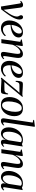

<svg xmlns="http://www.w3.org/2000/svg" viewBox="1881 -2740 870 4676"><g transform="rotate(90 2316.0 -402.0)"><path d="M64.5 -438Q61.5 -457.5 56.2 -465.8Q51 -474 40.5 -474Q31.5 -474 23.5 -469.2Q15.5 -464.5 7.5 -457.5L-1.5 -477Q7.5 -487.5 22.8 -499.5Q38 -511.5 57.8 -520Q77.5 -528.5 98.5 -528.5Q121.5 -528.5 135 -519.2Q148.5 -510 155.2 -493Q162 -476 164.5 -453L202.5 -164.5L219 -34.5L193.5 -22.5L271 -134Q313.5 -194.5 337 -239.2Q360.5 -284 370.2 -318Q380 -352 380.5 -379.5Q381 -402.5 372.8 -418.5Q364.5 -434.5 356.5 -449Q348.5 -463.5 348.5 -481Q348.5 -502.5 362.2 -515.5Q376 -528.5 394 -528.5Q415 -528.5 428.2 -516.8Q441.5 -505 447.8 -485.2Q454 -465.5 454 -441.5Q454 -403.5 437.8 -356Q421.5 -308.5 386.2 -249Q351 -189.5 294.5 -114L206.5 4L137 10L111.5 -147.5Z M857 -87Q841.5 -65.5 813 -43Q784.5 -20.5 746 -5Q707.5 10.5 662 10.5Q615 10.5 580 -5.5Q545 -21.5 522 -49.2Q499 -77 487.5 -113.8Q476 -150.5 476 -192.5Q476.5 -259.5 497.8 -319.8Q519 -380 557.5 -426.5Q596 -473 648 -499.8Q700 -526.5 762 -526.5Q805 -526.5 833.5 -513.2Q862 -500 876.2 -476.5Q890.5 -453 890.5 -422Q890.5 -381.5 872.8 -350Q855 -318.5 824.2 -295.2Q793.5 -272 754 -256.5Q714.5 -241 670.8 -233Q627 -225 583.5 -224Q581 -189 586 -155.8Q591 -122.5 604 -96.2Q617 -70 639.5 -54.2Q662 -38.5 694.5 -38.5Q724 -38.5 750.5 -47.5Q777 -56.5 800.5 -72.8Q824 -89 844 -110.5ZM746 -497.5Q714 -497.5 686.8 -476.5Q659.5 -455.5 638.2 -420Q617 -384.5 603 -339.5Q589 -294.5 584.5 -246.5Q622 -250 654.2 -261.8Q686.5 -273.5 712.5 -291.5Q738.5 -309.5 757 -332.2Q775.5 -355 785.5 -381.2Q795.5 -407.5 795.5 -436Q795 -466 783 -481.8Q771 -497.5 746 -497.5Z M1076.5 -336.5Q1094.5 -375 1117.8 -409Q1141 -443 1168.5 -469.5Q1196 -496 1226.8 -510.8Q1257.5 -525.5 1290.5 -525.5Q1339 -525.5 1364.2 -496.8Q1389.5 -468 1389.5 -414.5Q1389.5 -394.5 1386 -365.5Q1382.5 -336.5 1377.2 -302.8Q1372 -269 1366.5 -235Q1361.5 -204 1356.2 -172.2Q1351 -140.5 1347.5 -113.8Q1344 -87 1343 -71Q1343 -55.5 1347.2 -48.8Q1351.5 -42 1360.5 -42Q1370 -42 1381.8 -48.5Q1393.5 -55 1408 -71L1418.5 -51.5Q1408.5 -38 1391.5 -23.5Q1374.5 -9 1351.2 1Q1328 11 1298 11Q1282 11 1269.2 4.8Q1256.5 -1.5 1249.2 -14.5Q1242 -27.5 1242 -48Q1242 -59 1244.2 -78.5Q1246.5 -98 1250.5 -122.8Q1254.5 -147.5 1259 -174.8Q1263.5 -202 1267.5 -228Q1272 -253.5 1276 -278.5Q1280 -303.5 1283.2 -326.2Q1286.5 -349 1288.2 -368.2Q1290 -387.5 1290 -401.5Q1290 -422.5 1285.5 -436Q1281 -449.5 1270.8 -455.8Q1260.5 -462 1243.5 -462Q1222.5 -462 1197.5 -446.2Q1172.5 -430.5 1147.5 -403.8Q1122.5 -377 1101.5 -342.8Q1080.5 -308.5 1067.5 -271L1029 0H931.5L997 -460.5L938.5 -479.5L942 -498L1082.5 -524L1100.5 -511.5Z M1841 -87Q1825.5 -65.5 1797 -43Q1768.5 -20.5 1730 -5Q1691.5 10.5 1646 10.5Q1599 10.5 1564 -5.5Q1529 -21.5 1506 -49.2Q1483 -77 1471.5 -113.8Q1460 -150.5 1460 -192.5Q1460.5 -259.5 1481.8 -319.8Q1503 -380 1541.5 -426.5Q1580 -473 1632 -499.8Q1684 -526.5 1746 -526.5Q1789 -526.5 1817.5 -513.2Q1846 -500 1860.2 -476.5Q1874.5 -453 1874.5 -422Q1874.5 -381.5 1856.8 -350Q1839 -318.5 1808.2 -295.2Q1777.5 -272 1738 -256.5Q1698.5 -241 1654.8 -233Q1611 -225 1567.5 -224Q1565 -189 1570 -155.8Q1575 -122.5 1588 -96.2Q1601 -70 1623.5 -54.2Q1646 -38.5 1678.5 -38.5Q1708 -38.5 1734.5 -47.5Q1761 -56.5 1784.5 -72.8Q1808 -89 1828 -110.5ZM1730 -497.5Q1698 -497.5 1670.8 -476.5Q1643.5 -455.5 1622.2 -420Q1601 -384.5 1587 -339.5Q1573 -294.5 1568.5 -246.5Q1606 -250 1638.2 -261.8Q1670.5 -273.5 1696.5 -291.5Q1722.5 -309.5 1741 -332.2Q1759.5 -355 1769.5 -381.2Q1779.5 -407.5 1779.5 -436Q1779 -466 1767 -481.8Q1755 -497.5 1730 -497.5Z M2238 -441Q2226 -441 2205.5 -441Q2185 -441 2160.5 -440.8Q2136 -440.5 2112 -440.5Q2088 -440.5 2068.8 -440.2Q2049.5 -440 2040 -440Q2015.5 -439 2001 -425.8Q1986.5 -412.5 1979.2 -392.2Q1972 -372 1969 -349H1947Q1946 -367 1947.5 -392Q1949 -417 1953.5 -442.8Q1958 -468.5 1965.2 -488.2Q1972.5 -508 1983.5 -514Q1989 -518 1999.8 -521Q2010.5 -524 2029.5 -524Q2058.5 -524 2093 -522.2Q2127.5 -520.5 2162.2 -518Q2197 -515.5 2227.8 -513.5Q2258.5 -511.5 2279.5 -511.5Q2293.5 -511.5 2302 -513.8Q2310.5 -516 2320 -524.5L2338 -509.5L2032.5 -139.5L1974 -73.5Q1993 -73.5 2021.5 -73.5Q2050 -73.5 2080.5 -74Q2111 -74.5 2136.8 -74.8Q2162.5 -75 2175.5 -75.5Q2210 -77 2229.2 -99.2Q2248.5 -121.5 2255.5 -164H2277.5Q2277 -142 2275 -117Q2273 -92 2268.8 -68.5Q2264.5 -45 2258 -27Q2251.5 -9 2242 -1.5Q2235.5 3.5 2222.5 6.8Q2209.5 10 2188 10Q2157.5 10 2121 8.5Q2084.5 7 2048.2 4.5Q2012 2 1981.8 0.5Q1951.5 -1 1933 -1Q1916.5 -1 1906.5 2Q1896.5 5 1887.5 13L1868.5 -2.5L2179 -376.5Z M2615 -526Q2679.5 -526 2722 -501.2Q2764.5 -476.5 2785.8 -430Q2807 -383.5 2807 -318Q2807 -255.5 2789 -196.5Q2771 -137.5 2736 -90.8Q2701 -44 2650 -16.5Q2599 11 2533.5 11Q2469 11 2426.2 -14Q2383.5 -39 2362.5 -85.8Q2341.5 -132.5 2341.5 -196.5Q2341.5 -260.5 2360 -319.5Q2378.5 -378.5 2414 -425.2Q2449.5 -472 2500.2 -499Q2551 -526 2615 -526ZM2610.5 -497.5Q2577 -497.5 2550.5 -477.8Q2524 -458 2504.5 -424.2Q2485 -390.5 2472.5 -348.8Q2460 -307 2454 -262.2Q2448 -217.5 2448 -175.5Q2448 -123 2458.8 -87.8Q2469.5 -52.5 2490 -35Q2510.5 -17.5 2539 -17.5Q2572.5 -17.5 2598.8 -37.5Q2625 -57.5 2644.2 -90.8Q2663.5 -124 2676 -165.8Q2688.5 -207.5 2694.8 -251.8Q2701 -296 2701 -337Q2701 -382 2692.8 -418.2Q2684.5 -454.5 2665 -476Q2645.5 -497.5 2610.5 -497.5Z M2957 -71.5Q2955 -56 2960.8 -49Q2966.5 -42 2976 -42Q2985.5 -42 2997.2 -48.5Q3009 -55 3024 -72L3034.5 -52.5Q3022.5 -36 3005.2 -21.5Q2988 -7 2966 2Q2944 11 2917.5 11Q2900 11 2887 5Q2874 -1 2866.8 -14.8Q2859.5 -28.5 2859.5 -50.5Q2859.5 -55.5 2860.5 -63.5Q2861.5 -71.5 2862.8 -81.8Q2864 -92 2866 -102.5L2963.5 -763.5L2896.5 -778.5L2900.5 -796.5L3052.5 -817L3066 -806.5Z M3477 -80Q3473.5 -58 3479 -49.8Q3484.5 -41.5 3496 -41.5Q3505 -41.5 3517.5 -48.5Q3530 -55.5 3543 -70.5L3553.5 -51.5Q3546 -40 3530.2 -25.5Q3514.5 -11 3491.8 -0.2Q3469 10.5 3440.5 10.5Q3407.5 10.5 3392.5 -9.8Q3377.5 -30 3381 -64L3389.5 -115Q3376.5 -82.5 3352.2 -53.8Q3328 -25 3296.5 -7.2Q3265 10.5 3230.5 10.5Q3186.5 10.5 3152.2 -11.5Q3118 -33.5 3098.8 -75Q3079.5 -116.5 3079.5 -176Q3079.5 -227.5 3092.8 -278Q3106 -328.5 3131.8 -373Q3157.5 -417.5 3195 -451.8Q3232.5 -486 3281 -505.8Q3329.5 -525.5 3388 -525.5Q3416 -525.5 3441 -519Q3466 -512.5 3486.5 -501.5L3546 -521ZM3440.5 -469Q3434 -481 3419.8 -489.2Q3405.5 -497.5 3383.5 -497.5Q3343 -497.5 3311.2 -477.8Q3279.5 -458 3256 -424.5Q3232.5 -391 3216.8 -348.8Q3201 -306.5 3193.2 -260.8Q3185.5 -215 3185.5 -171.5Q3185.5 -123 3194.8 -93Q3204 -63 3220.2 -49.2Q3236.5 -35.5 3257.5 -35.5Q3279 -35.5 3299.8 -46.5Q3320.5 -57.5 3339.2 -77.2Q3358 -97 3372.8 -123.8Q3387.5 -150.5 3395.5 -181.5Z M3756.5 -336.5Q3774.5 -375 3797.8 -409Q3821 -443 3848.5 -469.5Q3876 -496 3906.8 -510.8Q3937.5 -525.5 3970.5 -525.5Q4019 -525.5 4044.2 -496.8Q4069.5 -468 4069.5 -414.5Q4069.5 -394.5 4066 -365.5Q4062.5 -336.5 4057.2 -302.8Q4052 -269 4046.5 -235Q4041.5 -204 4036.2 -172.2Q4031 -140.5 4027.5 -113.8Q4024 -87 4023 -71Q4023 -55.5 4027.2 -48.8Q4031.5 -42 4040.5 -42Q4050 -42 4061.8 -48.5Q4073.5 -55 4088 -71L4098.5 -51.5Q4088.5 -38 4071.5 -23.5Q4054.5 -9 4031.2 1Q4008 11 3978 11Q3962 11 3949.2 4.8Q3936.5 -1.5 3929.2 -14.5Q3922 -27.5 3922 -48Q3922 -59 3924.2 -78.5Q3926.5 -98 3930.5 -122.8Q3934.5 -147.5 3939 -174.8Q3943.5 -202 3947.5 -228Q3952 -253.5 3956 -278.5Q3960 -303.5 3963.2 -326.2Q3966.5 -349 3968.2 -368.2Q3970 -387.5 3970 -401.5Q3970 -422.5 3965.5 -436Q3961 -449.5 3950.8 -455.8Q3940.5 -462 3923.5 -462Q3902.5 -462 3877.5 -446.2Q3852.5 -430.5 3827.5 -403.8Q3802.5 -377 3781.5 -342.8Q3760.5 -308.5 3747.5 -271L3709 0H3611.5L3677 -460.5L3618.5 -479.5L3622 -498L3762.5 -524L3780.5 -511.5Z M4538.5 -80Q4535 -58 4540.5 -49.8Q4546 -41.5 4557.5 -41.5Q4566.5 -41.5 4579 -48.5Q4591.5 -55.5 4604.5 -70.5L4615 -51.5Q4607.5 -40 4591.8 -25.5Q4576 -11 4553.2 -0.2Q4530.5 10.5 4502 10.5Q4469 10.5 4454 -9.8Q4439 -30 4442.5 -64L4451 -115Q4438 -82.5 4413.8 -53.8Q4389.5 -25 4358 -7.2Q4326.5 10.5 4292 10.5Q4248 10.5 4213.8 -11.5Q4179.5 -33.5 4160.2 -75Q4141 -116.5 4141 -176Q4141 -227.5 4154.2 -278Q4167.5 -328.5 4193.2 -373Q4219 -417.5 4256.5 -451.8Q4294 -486 4342.5 -505.8Q4391 -525.5 4449.5 -525.5Q4477.5 -525.5 4502.5 -519Q4527.5 -512.5 4548 -501.5L4607.5 -521ZM4502 -469Q4495.5 -481 4481.2 -489.2Q4467 -497.5 4445 -497.5Q4404.5 -497.5 4372.8 -477.8Q4341 -458 4317.5 -424.5Q4294 -391 4278.2 -348.8Q4262.5 -306.5 4254.8 -260.8Q4247 -215 4247 -171.5Q4247 -123 4256.2 -93Q4265.5 -63 4281.8 -49.2Q4298 -35.5 4319 -35.5Q4340.5 -35.5 4361.2 -46.5Q4382 -57.5 4400.8 -77.2Q4419.5 -97 4434.2 -123.8Q4449 -150.5 4457 -181.5Z"/></g></svg>

Font: Merriweather 120pt
Style: Italic
Weight: 400
Italic angle: -7.8°
Version: Version 2.101